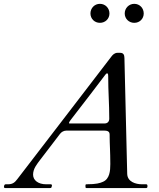

<svg xmlns="http://www.w3.org/2000/svg" viewBox="-30 -962 811 982"><path d="M-8.3 -13.7C-8.8 -11.7 -9.8 -8.8 -9.8 -5.9C-9.8 -2.9 -8.3 0 -0.5 0H223.6C230 0 231.9 -0.5 233.4 -4.4C234.4 -7.3 235.4 -10.3 235.8 -14.2C235.8 -14.6 235.4 -19.5 229.5 -19.5C208.5 -19.5 205.6 -19.5 205.6 -19.5C166 -19.5 139.2 -39.6 139.2 -68.8C139.2 -99.6 159.2 -122.6 175.8 -145C209 -189 243.7 -232.9 276.9 -277.3C284.2 -287.1 296.4 -293.9 308.6 -293.9C509.8 -293.9 405.3 -293.9 504.9 -293.9C528.8 -293.9 530.8 -281.7 530.8 -272.5V-263.7C530.8 -225.6 534.2 -187 534.2 -123C534.2 -87.9 530.8 -46.9 496.6 -32.2C481.4 -25.4 462.9 -19.5 413.1 -19.5C408.7 -19.5 407.2 -17.6 407.2 -14.6V-5.4C407.2 -1.5 409.7 0 414.1 0H717.3C721.2 0 724.1 -3.4 724.1 -6.8V-12.2C724.1 -16.1 722.2 -19.5 717.8 -19.5H696.3C663.6 -19.5 621.6 -32.2 620.6 -73.2L606.4 -665.5C606 -680.2 602.5 -691.9 584 -691.9H571.3C556.2 -691.9 546.4 -681.6 540.5 -673.8C429.7 -529.8 217.8 -252.4 58.6 -45.9C46.4 -29.8 35.6 -19.5 11.2 -19.5H0.5C-4.9 -19.5 -6.3 -18.1 -8.3 -13.7ZM325.2 -330.6C323.2 -330.6 322.8 -331.5 322.8 -333C322.8 -338.4 334.5 -352.1 337.9 -356.9C395.5 -432.1 475.6 -534.7 506.3 -576.7C509.8 -581.1 513.2 -586.4 517.6 -586.9C523.4 -586.9 523.4 -576.7 523.4 -573.7C523.4 -488.3 528.8 -436 528.8 -355C528.8 -339.8 519.5 -330.6 505.4 -330.6ZM656.7 -845.2C684.6 -845.2 705.1 -866.2 705.1 -893.1C705.1 -920.4 684.6 -942.4 656.7 -942.4C629.4 -942.4 607.9 -920.4 607.9 -893.1C607.9 -866.2 629.4 -845.2 656.7 -845.2ZM481 -845.2C508.8 -845.2 529.8 -866.2 529.8 -893.1C529.8 -920.4 508.8 -942.4 481 -942.4C453.6 -942.4 432.6 -920.4 432.6 -893.1C432.6 -866.2 453.6 -845.2 481 -845.2Z"/></svg>

Font: Cardo
Style: Italic
Weight: 400
Designer: David J. Perry
Foundry: David J. Perry
Version: Version 0.99